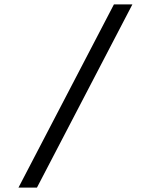

<svg xmlns="http://www.w3.org/2000/svg" viewBox="-20 -770 658 873"><path d="M64 83 498 -750H582L148 83Z"/></svg>

Font: Hermit LightItalic
Style: Regular
Weight: 300
Italic angle: -10°
Designer: Pablo Caro
Version: Version 2.000;PS 002.000;hotconv 1.0.88;makeotf.lib2.5.64775